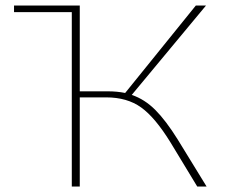

<svg xmlns="http://www.w3.org/2000/svg" viewBox="-20 -678 823 698"><path d="M731 0H697L600 -160Q544 -251 493 -287.5Q442 -324 366 -324H270V0H241V-634H31V-658H270V-346H372Q406 -346 435 -340L692 -658H729L459 -333Q506 -317 544.5 -278.5Q583 -240 626 -171Z"/></svg>

Font: Ysabeau Infant Extralight
Style: Regular
Weight: 200
Designer: Christian Thalmann (Catharsis Fonts)
Version: Version 0.003